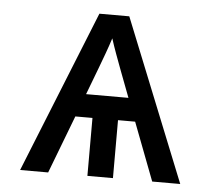

<svg xmlns="http://www.w3.org/2000/svg" viewBox="-43 -567 686 614"><g transform="rotate(5 300.0 -260.0)"><path d="M43 0 252 -520H348L557 0H467L396 -186H341V0H259V-186H204L133 0ZM232 -260H368L335 -347Q326 -371 317 -395.5Q308 -420 300 -445Q292 -420 283 -395.5Q274 -371 265 -347Z"/></g></svg>

Font: Iosevka Meiseki Sans
Style: Regular
Weight: 400
Monospace: yes
Designer: Belleve Invis
Foundry: Belleve Invis
Version: Version 11.2.6; ttfautohint (v1.8.4)